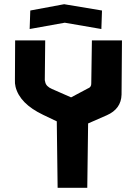

<svg xmlns="http://www.w3.org/2000/svg" viewBox="-20 -891 650 913"><path d="M250 -314 185 -345Q74 -398 54 -478Q50 -494 51 -512L52 -699H195L193 -510Q193 -509 195 -501Q199 -480 227 -468L318 -428L397 -470Q415 -476 414 -495L417 -699H560L558 -441Q556 -373 488 -343L399 -304L395 2H254ZM124 -841 285 -871 465 -841 462 -753 288 -783 121 -753Z"/></svg>

Font: Covid19
Style: Regular
Weight: 400
Designer: Peter Wiegel
Foundry: (c) CAT - Ing. Peter Wiegel.  for Rudolf Maass + Partner GmbH
Version: Version 001.000